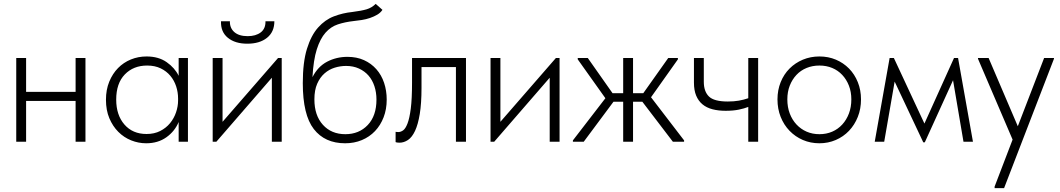

<svg xmlns="http://www.w3.org/2000/svg" viewBox="-20 -733 5483 993"><path d="M371 -211H115V0H64V-433H115V-258H371V-433H422V0H371Z M736 8Q696 8 658.5 -7Q621 -22 592 -51Q563 -80 545.5 -121.5Q528 -163 528 -217Q528 -269 545 -310.5Q562 -352 590.5 -381Q619 -410 657 -425.5Q695 -441 738 -441Q800 -441 842 -411.5Q884 -382 904 -341V-433H952V0H904V-102Q884 -54 840.5 -23Q797 8 736 8ZM738 -40Q778 -40 808.5 -55.5Q839 -71 859.5 -96Q880 -121 890.5 -152Q901 -183 901 -213V-224Q901 -256 891 -286.5Q881 -317 861 -341Q841 -365 811 -379.5Q781 -394 741 -394Q670 -394 625.5 -348Q581 -302 581 -218Q581 -138 623.5 -89Q666 -40 738 -40Z M1080 -433H1131V-103L1418 -433H1437V0H1386V-331L1099 0H1080ZM1259 -507Q1196 -507 1158.5 -537.5Q1121 -568 1123 -623H1169Q1168 -588 1192 -567Q1216 -546 1261 -546Q1303 -546 1328.5 -565.5Q1354 -585 1353 -623H1399Q1399 -568 1361 -537.5Q1323 -507 1259 -507Z M1765 8Q1660 8 1603 -65.5Q1546 -139 1546 -303Q1546 -411 1567.5 -480.5Q1589 -550 1625 -590.5Q1661 -631 1707 -648.5Q1753 -666 1802 -671Q1850 -677 1876.5 -685Q1903 -693 1923 -713L1958 -682Q1948 -667 1931 -657Q1914 -647 1893.5 -640Q1873 -633 1850.5 -629.5Q1828 -626 1808 -624Q1764 -619 1727.5 -607Q1691 -595 1663.5 -564Q1636 -533 1618.5 -478Q1601 -423 1596 -334Q1624 -389 1672 -414Q1720 -439 1777 -439Q1825 -439 1862.5 -422Q1900 -405 1926.5 -375Q1953 -345 1966.5 -304.5Q1980 -264 1980 -218Q1980 -168 1964 -126.5Q1948 -85 1919.5 -55Q1891 -25 1851.5 -8.5Q1812 8 1765 8ZM1766 -39Q1837 -39 1882 -86.5Q1927 -134 1927 -218Q1927 -255 1916.5 -287Q1906 -319 1886 -342Q1866 -365 1836.5 -378.5Q1807 -392 1770 -392Q1740 -392 1711 -383Q1682 -374 1658.5 -353.5Q1635 -333 1620.5 -300Q1606 -267 1606 -219Q1606 -136 1650 -87.5Q1694 -39 1766 -39Z M2046 5Q2038 5 2033 4Q2028 3 2026 2V-51Q2030 -50 2040 -50Q2052 -50 2064.5 -58.5Q2077 -67 2087.5 -94Q2098 -121 2104.5 -171.5Q2111 -222 2111 -306V-433H2390V0H2338V-386H2160V-279Q2160 -198 2151 -143.5Q2142 -89 2126.5 -56Q2111 -23 2090 -9Q2069 5 2046 5Z M2517 -433H2568V-103L2855 -433H2874V0H2823V-331L2536 0H2517Z M2943 -7 3111 -225 2968 -426V-433H3020L3148 -251H3203V-433H3254V-251H3307L3436 -433H3486V-426L3347 -230L3518 -7V0H3460L3302 -207H3254V0H3203V-207H3153L2999 0H2943Z M3850 -180Q3830 -172 3801 -166Q3772 -160 3733 -160Q3695 -160 3664.5 -168Q3634 -176 3613 -193.5Q3592 -211 3580.5 -238.5Q3569 -266 3569 -306V-433H3620V-310Q3620 -260 3646.5 -234Q3673 -208 3744 -208Q3776 -208 3801.5 -212.5Q3827 -217 3850 -225V-433H3901V0H3850Z M4218 8Q4172 8 4132.5 -9Q4093 -26 4063.5 -56.5Q4034 -87 4017.5 -128.5Q4001 -170 4001 -219Q4001 -267 4017.5 -308Q4034 -349 4063.5 -378.5Q4093 -408 4132.5 -424.5Q4172 -441 4218 -441Q4264 -441 4303 -424.5Q4342 -408 4371 -378.5Q4400 -349 4416.5 -308Q4433 -267 4433 -219Q4433 -170 4416.5 -128.5Q4400 -87 4371 -56.5Q4342 -26 4302.5 -9Q4263 8 4218 8ZM4218 -39Q4254 -39 4284 -52Q4314 -65 4336 -89Q4358 -113 4370.5 -146Q4383 -179 4383 -219Q4383 -258 4370.5 -290Q4358 -322 4336 -345.5Q4314 -369 4284 -381.5Q4254 -394 4218 -394Q4182 -394 4151.5 -381.5Q4121 -369 4099 -345.5Q4077 -322 4064.5 -290Q4052 -258 4052 -219Q4052 -179 4064.5 -146Q4077 -113 4099.5 -89Q4122 -65 4152 -52Q4182 -39 4218 -39Z M4581 -433H4603L4761 -94L4914 -433H4935L5012 0H4963L4909 -318L4763 3H4755L4607 -311L4553 0H4504Z M5124 232 5217 -11 5038 -429V-433H5093L5244 -80L5380 -433H5431V-429L5173 240H5124Z"/></svg>

Font: Tilda Sans Light
Style: Regular
Weight: 300
Designer: ParaType Ltd
Foundry: ParaType Ltd
Version: Version 1.009